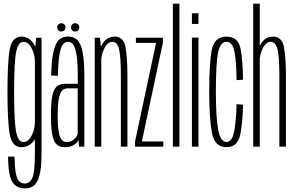

<svg xmlns="http://www.w3.org/2000/svg" viewBox="-20 -805 1616 1054"><path d="M115 229.5Q145 229.5 164.8 215Q184.5 200.5 196.2 159Q208 117.5 208 38.5V-598H178.5L171.5 -520.5V38.5Q171.5 143 157 172.8Q142.5 202.5 115 202.5Q97.5 202.5 85.2 190.2Q73 178 67 146.5Q61 115 59.5 54.5H24Q25.5 162.5 49 196Q72.5 229.5 115 229.5ZM97.5 3Q136 3 162 -27.8Q188 -58.5 188 -101.5L171 -128Q171 -93 152.8 -59Q134.5 -25 109 -25Q80.5 -25 69 -79.2Q57.5 -133.5 57.5 -300Q57.5 -467 69 -521.2Q80.5 -575.5 109 -575.5Q134.5 -575.5 152.8 -541.8Q171 -508 171 -474L186.5 -498Q186.5 -536 161.2 -570Q136 -604 97.5 -604Q47 -604 34 -536.8Q21 -469.5 21 -300Q21 -131 34.2 -64Q47.5 3 97.5 3Z M337 3Q353.5 3 366 -0.8Q378.5 -4.5 387.8 -10.8Q397 -17 403 -23.8Q409 -30.5 411 -37.5L414 0H443V-385.5Q443 -470.5 433.8 -518Q424.5 -565.5 405 -585Q385.5 -604.5 353 -604.5Q330.5 -604.5 313.8 -594.2Q297 -584 286 -560Q275 -536 268.5 -494.8Q262 -453.5 261 -390.5L297.5 -388.5Q299.5 -460 305.8 -500.8Q312 -541.5 323.8 -558.5Q335.5 -575.5 353 -575.5Q372 -575.5 383.5 -557.8Q395 -540 401 -498.5Q407 -457 407 -385.5V-345H338Q317.5 -345 302.5 -337.8Q287.5 -330.5 278 -311.8Q268.5 -293 264 -259.2Q259.5 -225.5 259.5 -171.5Q259.5 -116 264.2 -81.5Q269 -47 278.8 -28.8Q288.5 -10.5 302.8 -3.8Q317 3 337 3ZM345.5 -25Q334.5 -25 325.8 -31Q317 -37 310.2 -52.5Q303.5 -68 300 -97Q296.5 -126 296.5 -173Q296.5 -219 300.5 -248.2Q304.5 -277.5 311.5 -292.8Q318.5 -308 328.8 -314Q339 -320 351.5 -320H406.5V-69.5Q404.5 -61 396.5 -50.5Q388.5 -40 375.8 -32.5Q363 -25 345.5 -25ZM317 -632Q326 -632 332.8 -638.2Q339.5 -644.5 339.5 -654.5Q339.5 -664.5 332.8 -671Q326 -677.5 317 -677.5Q307 -677.5 300.5 -671Q294 -664.5 294 -654.5Q294 -644.5 300.5 -638.2Q307 -632 317 -632ZM392.5 -632Q402.5 -632 409 -638.2Q415.5 -644.5 415.5 -654.5Q415.5 -664.5 409 -671Q402.5 -677.5 392.5 -677.5Q383 -677.5 376.5 -671Q370 -664.5 370 -654.5Q370 -644.5 376.5 -638.2Q383 -632 392.5 -632Z M500 0H536V-524.5L529 -598H500ZM643.5 0H679.5V-390Q679.5 -489 669 -546.5Q658.5 -604 609.5 -604Q569 -604 544.2 -567.2Q519.5 -530.5 519.5 -486L535.5 -469Q535.5 -507 553.8 -541.2Q572 -575.5 597 -575.5Q625 -575.5 634.2 -531.8Q643.5 -488 643.5 -394.5Z M721.5 0H876.5V-28.5H759.5V-32L874 -569V-598H726V-569.5H836.5V-568.5L721.5 -29Z M929 0H965V-785H929Z M1033.5 0H1069.5V-598.5H1033.5ZM1033.5 -732V-673.5H1069.5V-732Z M1223.5 3Q1288.5 3 1301 -76.5Q1313.5 -156 1314 -230.5L1278.5 -233Q1278 -161.5 1267.2 -93.5Q1256.5 -25.5 1223.5 -25.5Q1190 -25.5 1177.5 -94.8Q1165 -164 1165 -299.5Q1165 -458 1177.2 -516.8Q1189.5 -575.5 1223.5 -575.5Q1257 -575.5 1267.5 -518.5Q1278 -461.5 1278.5 -365L1314 -367.5Q1313.5 -466 1301 -535Q1288.5 -604 1223.5 -604Q1157.5 -604 1143 -533.2Q1128.5 -462.5 1128.5 -299.5Q1128.5 -159.5 1143 -78.2Q1157.5 3 1223.5 3Z M1370 0H1406V-785H1370ZM1513.5 0H1549.5V-391.5Q1549.5 -491 1538.5 -547.5Q1527.5 -604 1478.5 -604Q1438 -604 1413.8 -567.2Q1389.5 -530.5 1389.5 -486L1405.5 -469Q1405.5 -507 1423.2 -541.2Q1441 -575.5 1466 -575.5Q1494 -575.5 1503.8 -531.8Q1513.5 -488 1513.5 -394.5Z"/></svg>

Font: Anybody ExtraCondensed ExtraLight
Style: Regular
Weight: 250
Width: 2
Version: Version 1.113;gftools[0.9.25]